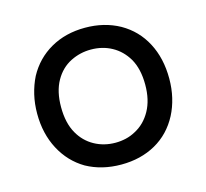

<svg xmlns="http://www.w3.org/2000/svg" viewBox="-82 -631 757 705"><g transform="rotate(-15 297.0 -278.0)"><path d="M297 -18Q223 -18 165 -50Q109 -83 77.5 -142.5Q46 -202 46 -278Q46 -316 54 -350Q62 -384 77 -414Q109 -473 166 -505.5Q223 -538 297 -538Q370 -538 428 -506Q486 -473 517 -414Q548 -355 548 -278Q548 -240 540 -206Q532 -172 517 -143Q485 -82 428 -50Q371 -18 297 -18ZM297 -101Q317 -101 336.5 -105.5Q356 -110 374 -120Q412 -140 434.5 -180.5Q457 -221 457 -279Q457 -339 434 -379Q412 -416 376.5 -435.5Q341 -455 297 -455Q256 -455 220 -437Q182 -418 159.5 -378Q137 -338 137 -279Q137 -218 160 -178Q181 -141 217 -121Q253 -101 297 -101Z"/></g></svg>

Font: Huninn
Style: Regular
Weight: 400
Designer: justfont
Foundry: justfont
Version: Version 1.003